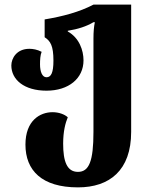

<svg xmlns="http://www.w3.org/2000/svg" viewBox="-20 -556 647 830"><path d="M317 254C453 254 547 181 547 14V-536H384C323 -504 251 -485 173 -472V-395C198 -379 211 -358 211 -294C211 -242 201 -222 181 -222C162 -222 153 -247 153 -278C153 -297 154 -317 160 -332C141 -342 122 -345 107 -345C52 -345 29 -304 29 -273C29 -212 84 -164 181 -164C277 -164 341 -217 341 -295C341 -338 323 -392 273 -420V-423C317 -430 354 -442 384 -460H390C386 -440 384 -419 384 -389V14C384 141 365 187 317 187C269 187 253 141 253 65C253 11 263 -25 273 -49C259 -62 234 -71 207 -71C153 -71 90 -35 90 69C90 181 161 254 317 254Z"/></svg>

Font: Noto Serif Georgian ExtraCondensed Black
Style: Regular
Weight: 900
Width: 2
Designer: Monotype Design Team, Akaki Razmadze
Foundry: Google LLC
Version: Version 2.003